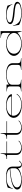

<svg xmlns="http://www.w3.org/2000/svg" viewBox="2844 -3584 756 6485"><g transform="rotate(-90 3222.5 -342.0)"><path d="M368 15C541 15 698 -31 781 -113C787 -27 824 16 893 16C950 16 995 -13 1038 -70L1025 -83C988 -32 947 -6 908 -6C854 -6 838 -50 838 -124V-296C838 -487 665 -515 468 -515C305 -515 189 -487 127 -458L83 -282H93C155 -446 256 -497 471 -497C599 -497 718 -468 758 -392C252 -361 63 -251 63 -143C63 -33 187 15 368 15ZM396 -4C240 -4 134 -51 134 -152C134 -264 329 -349 767 -375C776 -354 781 -332 781 -305V-217C781 -77 559 -4 396 -4Z M1095 -482H1231V-172C1231 -46 1329 15 1460 15C1578 15 1675 -30 1713 -83L1701 -97C1672 -51 1579 -5 1481 -5C1376 -5 1288 -57 1288 -172V-482H1689V-500H1288V-700H1275C1259 -533 1240 -500 1095 -500Z M1776 -482H1912V-172C1912 -46 2010 15 2141 15C2259 15 2356 -30 2394 -83L2382 -97C2353 -51 2260 -5 2162 -5C2057 -5 1969 -57 1969 -172V-482H2370V-500H1969V-700H1956C1940 -533 1921 -500 1776 -500Z M2920 15C3139 15 3238 -62 3295 -151L3280 -161C3226 -71 3117 -3 2936 -3C2683 -3 2555 -137 2555 -264C2555 -283 2558 -302 2563 -320H3284C3284 -405 3177 -515 2895 -515C2621 -515 2484 -395 2484 -258C2484 -118 2630 15 2920 15ZM2570 -338C2607 -426 2713 -497 2896 -497C3049 -497 3190 -441 3212 -338Z M4331 -111V-292C4331 -464 4144 -514 3941 -514C3809 -514 3679 -481 3606 -416V-500H3376V-490C3466 -484 3546 -476 3546 -389V-111C3547 -25 3468 -17 3376 -10V0H3773V-10C3682 -17 3603 -23 3603 -111V-322C3605 -430 3763 -496 3936 -496C4104 -496 4273 -451 4273 -292V-111C4273 -25 4194 -18 4103 -10V0H4501V-10C4410 -17 4331 -24 4331 -111Z M4976 15C5135 15 5288 -44 5359 -136L5405 15H5412V-700H5184V-690C5275 -684 5355 -676 5354 -589V-370C5282 -459 5133 -515 4976 -515C4759 -515 4577 -403 4577 -250C4577 -97 4759 15 4976 15ZM5000 -3C4809 -3 4649 -93 4649 -249C4649 -405 4809 -497 4999 -497C5158 -497 5354 -402 5354 -249C5354 -99 5158 -3 5000 -3Z M6002 14C6215 14 6404 -26 6404 -138C6404 -239 6203 -259 6033 -277C5884 -292 5706 -310 5706 -389C5706 -476 5892 -497 5961 -497C6099 -497 6252 -462 6316 -302H6326L6273 -468C6199 -497 6076 -515 5971 -515C5797 -515 5647 -465 5649 -369C5651 -270 5858 -242 6025 -228C6177 -215 6348 -203 6348 -118C6348 -34 6155 -4 6021 -4C5791 -4 5652 -67 5600 -285H5590L5624 -76C5699 -28 5846 14 6002 14Z"/></g></svg>

Font: Sprat Extended Light
Style: Regular
Weight: 300
Width: 9
Designer: Ethan Nakache
Foundry: Collletttivo
Version: Version 2.000;Glyphs 3.2 (3217)